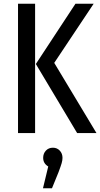

<svg xmlns="http://www.w3.org/2000/svg" viewBox="-20 -709 534 1023"><path d="M167 0H76V-689H167ZM269 -374 494 0H391L171 -368L382 -689H479ZM313 132Q313 145 308.5 160.5Q304 176 292 208L257 294H209L237 178Q210 162 210 132Q210 109 224.5 93.5Q239 78 262 78Q284 78 298.5 93.5Q313 109 313 132Z"/></svg>

Font: Fira Sans Compressed
Style: Regular
Weight: 400
Width: 1
Designer: bBox Type GmbH & Carrois Corporate GbR & Edenspiekermann AG
Foundry: bBox Type GmbH & Carrois Corporate GbR & Edenspiekermann AG
Version: Version 4.301